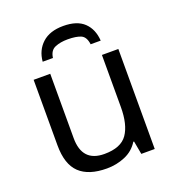

<svg xmlns="http://www.w3.org/2000/svg" viewBox="-135 -849 889 967"><g transform="rotate(-20 309.0 -365.0)"><path d="M533 -536V0H461L448 -71H444Q418 -29 372 -9.5Q326 10 274 10Q177 10 128 -36.5Q79 -83 79 -185V-536H168V-191Q168 -63 287 -63Q376 -63 410.5 -113Q445 -163 445 -257V-536ZM311 -740Q385 -740 422.5 -704Q460 -668 464 -606H410Q405 -647 380 -658Q355 -669 309 -669Q270 -669 241.5 -657Q213 -645 208 -606H153Q158 -666 198.5 -703Q239 -740 311 -740Z"/></g></svg>

Font: Apis
Style: Regular
Weight: 400
Designer: Monotype Design Team
Foundry: Monotype Imaging Inc.
Version: Version 2.000; build 0001